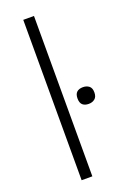

<svg xmlns="http://www.w3.org/2000/svg" viewBox="-155 -859 599 909"><g transform="rotate(-20 144.5 -404.0)"><path d="M90 -808H144V0H90ZM246 -328Q226 -328 215 -338Q204 -348 204 -370Q204 -392 215 -402Q226 -412 246 -412Q264 -412 276.5 -402.5Q289 -393 289 -370Q289 -348 276.5 -338Q264 -328 246 -328Z"/></g></svg>

Font: Encode Sans Wide
Style: ExtraLight
Weight: 200
Designer: Pablo Impallari, Andres Torresi
Foundry: Pablo Impallari, Andres Torresi
Version: Version 1.000; ttfautohint (v1.00) -l 8 -r 50 -G 200 -x 14 -